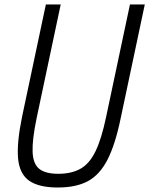

<svg xmlns="http://www.w3.org/2000/svg" viewBox="-20 -820 664 854"><path d="M237 14Q153 14 110 -16Q67 -46 60.5 -114.5Q54 -183 78 -300L184 -800H250L143 -295Q123 -199 125 -145Q127 -91 154.5 -69Q182 -47 239 -47Q299 -47 339 -70Q379 -93 405.5 -148.5Q432 -204 452 -300L558 -800H624L517 -295Q493 -178 458.5 -110.5Q424 -43 371.5 -14.5Q319 14 237 14Z"/></svg>

Font: Victor Mono Thin Light
Style: Italic
Weight: 300
Italic angle: -12°
Monospace: yes
Version: Version 1.561;gftools[0.9.30]